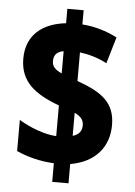

<svg xmlns="http://www.w3.org/2000/svg" viewBox="-56 -802 633 903"><g transform="rotate(5 260.0 -350.5)"><path d="M225 -30V58H302V-33C420 -53 482 -130 482 -232C482 -336 423 -382 302 -425V-560C343 -555 390 -542 430 -520L467 -645C417 -671 360 -688 302 -692V-759H225V-691C115 -679 39 -620 39 -508C39 -400 108 -346 225 -303V-158C169 -161 101 -187 48 -219V-72C101 -48 162 -33 225 -30ZM225 -559V-454C192 -469 179 -484 179 -508C179 -534 190 -553 225 -559ZM302 -166V-275C331 -261 345 -245 345 -220C345 -194 333 -175 302 -166Z"/></g></svg>

Font: Noto Sans Arabic UI Cn Bk
Style: Regular
Weight: 900
Width: 3
Designer: Monotype Design Team, Nadine Chahine and Nizar Qandah
Foundry: Monotype Imaging Inc.
Version: Version 2.010